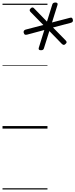

<svg xmlns="http://www.w3.org/2000/svg" viewBox="-20 -1024 601 1529"><path d="M305 -624Q283 -624 289 -644L333 -785L195 -748Q185 -746 179 -748Q173 -750 169 -762Q164 -781 183 -788L325 -825L223 -929Q218 -934 216.5 -941Q215 -948 224 -957Q231 -964 237.5 -964.5Q244 -965 250 -959L354 -852L396 -987Q398 -995 404 -999.5Q410 -1004 422 -1004Q443 -1003 438 -985L394 -845L536 -882Q546 -885 551.5 -882.5Q557 -880 560 -868Q565 -849 546 -843L402 -805L503 -702Q510 -695 510.5 -688.5Q511 -682 502 -674Q494 -666 487.5 -666.5Q481 -667 473 -674L373 -777L330 -640Q326 -623 305 -624ZM0 475H358V485H0ZM0 -20H358V0H0ZM0 -505H358V-500H0ZM0 -995H358V-985H0Z"/></svg>

Font: Playwrite SK Guides
Style: Regular
Weight: 400
Designer: Veronika Burian, José Scaglione
Foundry: TypeTogether
Version: Version 1.003